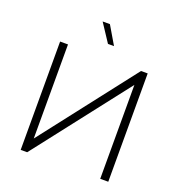

<svg xmlns="http://www.w3.org/2000/svg" viewBox="-157 -1034 1090 1166"><g transform="rotate(20 388.5 -451.5)"><path d="M672 0V-700H629L157 -92V-700H106V0H148L620 -607V0ZM423 -786 354 -903H307L384 -786Z"/></g></svg>

Font: Chess Sans Light
Style: Regular
Weight: 300
Designer: Wolf Bōese
Foundry: Wolf Bōese
Version: Version 7.223;Glyphs 3.3 (3306)